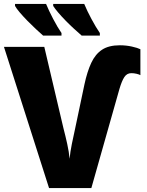

<svg xmlns="http://www.w3.org/2000/svg" viewBox="-20 -951 742 971"><path d="M644 -581Q622 -581 609 -561.5Q596 -542 584 -501L442 0H228L0 -714H204L301 -302Q311 -264 320 -223Q329 -182 332 -148Q335 -182 343.5 -223.5Q352 -265 360 -301L407 -524Q421 -589 441.5 -633Q462 -677 496 -699.5Q530 -722 586 -722Q618 -722 647 -715.5Q676 -709 690 -702V-571Q683 -575 670 -578Q657 -581 644 -581ZM406 -931Q420 -897 442.5 -855Q465 -813 485 -784V-771H393Q377 -785 355.5 -804.5Q334 -824 312.5 -846Q291 -868 274 -888Q257 -908 249 -921V-931ZM213 -931Q227 -897 249 -855Q271 -813 291 -784V-771H198Q182 -785 161 -804.5Q140 -824 118.5 -846Q97 -868 80 -888Q63 -908 56 -921V-931Z"/></svg>

Font: Noto Sans Disp ExtBd
Style: Regular
Weight: 800
Designer: Monotype Design Team
Foundry: Monotype Imaging Inc.
Version: Version 2.000;GOOG;noto-source:20170915:90ef993387c0; ttfaut